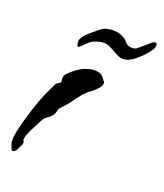

<svg xmlns="http://www.w3.org/2000/svg" viewBox="-106 -604 584 682"><g transform="rotate(20 186.0 -263.0)"><path d="M21 5Q17 5 14 -1Q12 -9 9 -15Q6 -21 6 -33Q6 -47 12 -74Q18 -101 35 -155Q48 -196 59 -221Q70 -246 82 -269V-270Q85 -274 91 -277Q97 -280 99 -283H98Q100 -285 99 -289.5Q98 -294 98 -298Q98 -309 105.5 -316.5Q113 -324 121 -331Q129 -339 146 -349Q163 -359 186 -363Q189 -364 192 -364Q195 -364 198 -364Q215 -364 224 -357Q233 -350 237 -342Q239 -340 241 -337Q243 -334 243 -330Q243 -326 239.5 -319.5Q236 -313 225 -303Q220 -297 210.5 -290.5Q201 -284 193 -276Q183 -266 174 -254Q165 -242 157 -231Q150 -221 142 -212.5Q134 -204 126 -195Q122 -191 120 -180.5Q118 -170 111 -163Q104 -154 95.5 -149Q87 -144 82 -135V-136Q77 -127 71 -115Q65 -103 59 -92Q49 -72 46 -62.5Q43 -53 43 -48Q43 -42 45.5 -40Q48 -38 46 -30Q42 -21 35.5 -8Q29 5 21 5ZM110 -424Q108 -427 106.5 -434Q105 -441 107 -447Q114 -464 133.5 -480.5Q153 -497 170 -510Q177 -515 188.5 -517.5Q200 -520 208 -520Q221 -520 230 -518Q239 -516 250 -510Q259 -506 267.5 -495Q276 -484 295 -484Q306 -484 315.5 -492.5Q325 -501 345 -518Q353 -526 358 -528.5Q363 -531 366 -531Q372 -531 372 -520Q372 -515 369 -509Q364 -499 348.5 -481.5Q333 -464 313.5 -450Q294 -436 276 -436Q265 -436 250.5 -444Q236 -452 222 -459.5Q208 -467 195 -467Q180 -467 162 -460Q150 -456 138.5 -445Q127 -434 119.5 -426.5Q112 -419 110 -424Z"/></g></svg>

Font: Vujahday Script
Style: Regular
Weight: 400
Designer: Robert E. Leuschke
Foundry: Robert E. Leuschke
Version: Version 1.010; ttfautohint (v1.8.3)